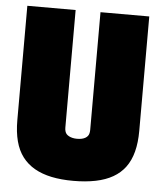

<svg xmlns="http://www.w3.org/2000/svg" viewBox="-52 -745 673 800"><g transform="rotate(5 285.0 -345.0)"><path d="M30 -222V-700H232V-208Q232 -200 234 -193Q236 -186 240 -181.5Q244 -177 250.5 -173.5Q257 -170 265.5 -168Q274 -166 284 -166Q296 -166 304.5 -168Q313 -170 319 -173.5Q325 -177 329 -182Q333 -187 334.5 -194Q336 -201 336 -208V-700H540V-222Q540 -172 530 -134Q520 -96 500 -69Q480 -42 449.5 -24.5Q419 -7 377.5 1.5Q336 10 284 10Q233 10 192.5 1.5Q152 -7 121.5 -24.5Q91 -42 70.5 -69Q50 -96 40 -134Q30 -172 30 -222Z"/></g></svg>

Font: Georama SemiCondensed Black
Style: Regular
Weight: 900
Width: 4
Designer: Jean-Baptiste Levee
Foundry: Production Type
Version: Version 1.001